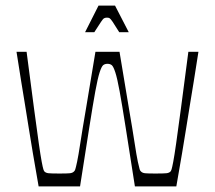

<svg xmlns="http://www.w3.org/2000/svg" viewBox="-20 -666 768 686"><path d="M118 0Q106 -68 97.5 -118.5Q89 -169 82.5 -210Q76 -251 69.5 -291Q63 -331 55.5 -376.5Q48 -422 39 -481H75Q91 -358 101.5 -279Q112 -200 118.5 -154.5Q125 -109 129 -88Q133 -67 135 -61Q137 -55 139 -53Q144 -48 154 -47Q164 -46 193 -46Q220 -46 229.5 -47Q239 -48 244 -53Q247 -55 249 -61Q251 -67 255.5 -88Q260 -109 267 -155Q274 -201 287.5 -279.5Q301 -358 321 -481H407Q427 -358 440.5 -279.5Q454 -201 461 -155Q468 -109 472.5 -88Q477 -67 479 -61Q481 -55 484 -53Q489 -48 498.5 -47Q508 -46 535 -46Q564 -46 574 -47Q584 -48 589 -53Q591 -55 593 -61Q595 -67 599 -88Q603 -109 609.5 -154.5Q616 -200 626.5 -279Q637 -358 653 -481H689Q680 -422 672.5 -376.5Q665 -331 658.5 -291Q652 -251 645.5 -210Q639 -169 630.5 -118.5Q622 -68 610 0H462Q442 -128 429 -210.5Q416 -293 407.5 -339.5Q399 -386 392 -407.5Q385 -429 379 -433.5Q373 -438 364 -438Q355 -438 349 -433.5Q343 -429 336 -407.5Q329 -386 320.5 -339.5Q312 -293 299 -210.5Q286 -128 266 0ZM284 -551 332 -646H391L440 -551H406Q390 -577 382.5 -588Q375 -599 371.5 -601Q368 -603 362 -603Q357 -603 352.5 -601Q348 -599 341 -588Q334 -577 317 -551Z"/></svg>

Font: Ojuju Light
Style: Regular
Weight: 300
Designer: Chisaokwu Joboson, Mirko Velimirovic
Foundry: Udi Foundry
Version: Version 1.000